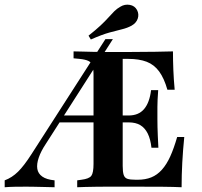

<svg xmlns="http://www.w3.org/2000/svg" viewBox="-31 -787 850 807"><path d="M-11.3 0V-29Q19.4 -40.3 44.8 -65.3Q70.2 -90.3 101.6 -139.5L412.1 -622.6H443.5L162.1 -183.1Q141.1 -151.6 131.9 -124.6Q122.6 -97.6 125.8 -77.4Q129 -57.3 146.8 -44.8Q164.5 -32.3 198.4 -29V0Q170.2 -0.8 149.6 -1.2Q129 -1.6 112.5 -2Q96 -2.4 79.8 -2.4Q53.2 -2.4 30.6 -2Q8.1 -1.6 -11.3 0ZM203.2 -272.6 221.8 -301.6H575.8V-272.6ZM414.5 -2.4Q392.7 -2.4 370.2 -2Q347.6 -1.6 327.8 -1.2Q308.1 -0.8 293.5 0V-29L311.3 -31.5Q343.5 -35.5 352.8 -48Q362.1 -60.5 362.1 -98.4V-472.6Q362.1 -498.4 357.7 -511.7Q353.2 -525 340.3 -531Q327.4 -537.1 303.2 -539.5L278.2 -541.9V-571Q293.5 -571 316.1 -570.2Q338.7 -569.4 363.7 -569Q388.7 -568.5 412.9 -568.5H424.2H514.5Q577.4 -568.5 621.4 -569.4Q665.3 -570.2 696 -571Q696 -533.1 697.6 -492.7Q699.2 -452.4 703.2 -409.7H672.6Q658.9 -458.1 637.9 -486.7Q616.9 -515.3 585.5 -527.4Q554 -539.5 507.3 -539.5H484.7V-89.5Q484.7 -65.3 488.7 -52.4Q492.7 -39.5 504.4 -35.5Q516.1 -31.5 539.5 -31.5H547.6Q579.8 -31.5 604.8 -41.5Q629.8 -51.6 649.6 -73.8Q669.4 -96 684.7 -129.8Q700 -163.7 713.7 -211.3H743.5Q737.9 -155.6 735.1 -103.2Q732.3 -50.8 732.3 0Q700 -1.6 654.4 -2Q608.9 -2.4 542.7 -2.4H424.2ZM605.6 -166.1Q601.6 -202.4 589.9 -225.8Q578.2 -249.2 558.9 -260.9Q539.5 -272.6 509.7 -272.6V-301.6Q551.6 -301.6 574.6 -328.6Q597.6 -355.6 604 -408.1H633.9Q630.6 -363.7 630.6 -337.9Q630.6 -312.1 630.6 -287.1Q630.6 -270.2 631 -253.2Q631.5 -236.3 632.3 -215.3Q633.1 -194.4 634.7 -166.1ZM350.8 -621 341.1 -637.1Q371.8 -661.3 391.5 -679.8Q411.3 -698.4 424.6 -713.3Q437.9 -728.2 449.2 -739.5Q460.5 -750.8 475 -758.9Q493.5 -770.2 514.5 -766.5Q535.5 -762.9 545.2 -744.4Q554 -727.4 548 -708.9Q541.9 -690.3 521.8 -679Q504 -669.4 482.3 -664.1Q460.5 -658.9 429.4 -650.4Q398.4 -641.9 350.8 -621Z"/></svg>

Font: Playfair 5pt SemiExpanded Light
Style: Bold
Weight: 700
Version: Version 2.203